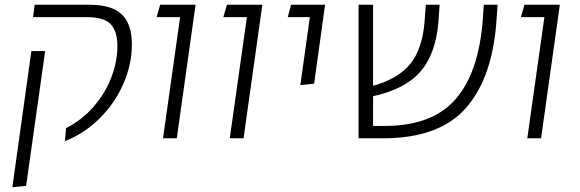

<svg xmlns="http://www.w3.org/2000/svg" viewBox="-20 -582 2439 808"><path d="M258 -43Q324 -76 373 -132Q422 -188 448 -255Q474 -322 474 -389Q474 -450 446 -480Q418 -510 344 -510H119L126 -562H356Q451 -562 493 -521Q535 -480 535 -396Q535 -312 499.5 -230Q464 -148 399.5 -84Q335 -20 253 12ZM112 -367H170L90 200L32 206Z M738 -510H639L654 -562H803L724 0H666Z M1019 -510H920L935 -562H1084L1005 0H947Z M1284 -510H1191L1205 -562H1348L1302 -230L1244 -224Z M2074 -562 2070 -505Q2055 -260 1943 -130Q1831 0 1592 0H1489V-562H1550V-221Q1655 -250 1706.5 -313Q1758 -376 1767 -494L1772 -562H1830L1825 -490Q1814 -356 1750 -281.5Q1686 -207 1550 -177V-52H1598Q1800 -52 1898 -165.5Q1996 -279 2012 -504L2016 -562Z M2271 -510H2172L2187 -562H2336L2257 0H2199Z"/></svg>

Font: FiraGO Light
Style: Italic
Weight: 300
Italic angle: -8°
Designer: bBox Type GmbH
Foundry: bBox Type GmbH
Version: Version 1.001